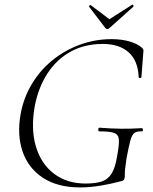

<svg xmlns="http://www.w3.org/2000/svg" viewBox="-20 -807 670 839"><path d="M330 12Q231 12 167 -30.5Q103 -73 78.5 -145.5Q54 -218 70 -308Q83 -380 119.5 -440.5Q156 -501 210 -544.5Q264 -588 330 -612Q396 -636 468 -636Q509 -636 544 -626.5Q579 -617 601 -598Q607 -591 607 -587Q607 -583 606 -575L598 -470Q597 -466 591.5 -466Q586 -466 586 -470Q583 -542 542 -578.5Q501 -615 429 -615Q350 -615 289 -581.5Q228 -548 188 -487Q148 -426 132 -344Q114 -243 137 -166.5Q160 -90 216.5 -47.5Q273 -5 354 -5Q397 -5 424.5 -14Q452 -23 468 -49Q484 -75 492 -126Q501 -174 499.5 -196.5Q498 -219 479 -226Q460 -233 414 -233Q409 -233 409.5 -241Q410 -249 414 -249Q466 -245 509 -244.5Q552 -244 600 -247Q604 -247 604.5 -240Q605 -233 600 -233Q579 -234 568 -226.5Q557 -219 550 -194Q543 -169 533 -116Q528 -83 526.5 -67Q525 -51 525.5 -43.5Q526 -36 524 -28Q523 -22 520.5 -20Q518 -18 512 -16Q468 -4 420.5 4Q373 12 330 12ZM440 -685 369 -778Q368 -780 371.5 -783Q375 -786 376 -785L458 -723L557 -786Q560 -788 562.5 -784Q565 -780 563 -778L459 -685Q449 -675 440 -685Z"/></svg>

Font: Cormorant Infant Light
Style: Italic
Weight: 300
Italic angle: -10°
Designer: Christian Thalmann (Catharsis Fonts)
Foundry: Catharsis Fonts
Version: Version 4.001